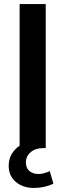

<svg xmlns="http://www.w3.org/2000/svg" viewBox="-20 -732 323 949"><path d="M244 176Q199 197 148 197Q93 197 58 167Q23 137 23 87Q23 26 77 -12V-712H206V0H194Q155 0 132 20Q108 40 108 71Q108 98 125 113Q142 128 170 128Q195 128 226 114Z"/></svg>

Font: PRinguin Sans
Style: Bold
Weight: 700
Designer: Vernon Adams
Foundry: Vernon Adams
Version: ""